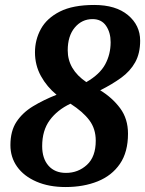

<svg xmlns="http://www.w3.org/2000/svg" viewBox="-20 -744 585 774"><path d="M244 10Q177 10 126.5 -12Q76 -34 49 -72Q22 -110 22 -159Q22 -216 46.5 -253Q71 -290 113 -315.5Q155 -341 208 -362Q169 -394 145 -437.5Q121 -481 121 -533Q121 -584 145 -627.5Q169 -671 221.5 -697.5Q274 -724 360 -724Q447 -724 496 -683Q545 -642 545 -580Q545 -529 525 -493Q505 -457 468.5 -430.5Q432 -404 384 -380Q433 -350 464.5 -307.5Q496 -265 496 -205Q496 -131 463.5 -83.5Q431 -36 374 -13Q317 10 244 10ZM328 -413Q382 -444 404 -484.5Q426 -525 426 -574Q426 -613 407.5 -640Q389 -667 353 -667Q310 -667 281.5 -633Q253 -599 253 -541Q253 -464 328 -413ZM246 -47Q295 -47 330.5 -79.5Q366 -112 366 -177Q366 -225 340 -259.5Q314 -294 264 -326Q211 -301 180.5 -259.5Q150 -218 150 -155Q150 -105 175.5 -76Q201 -47 246 -47Z"/></svg>

Font: Noto Serif SemiCondensed
Style: Bold Italic
Weight: 700
Width: 4
Italic angle: -12°
Designer: Monotype Design Team
Foundry: Monotype Imaging Inc.
Version: Version 2.014